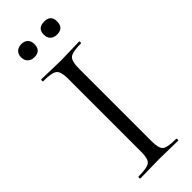

<svg xmlns="http://www.w3.org/2000/svg" viewBox="-262 -828 856 856"><g transform="rotate(-45 166.0 -399.5)"><path d="M95 -716Q75 -716 63.5 -727.5Q52 -739 52 -758Q52 -777 63.5 -788Q75 -799 95 -799Q114 -799 125 -788Q136 -777 136 -758Q136 -716 95 -716ZM238 -716Q218 -716 206.5 -727Q195 -738 195 -758Q195 -798 238 -798Q279 -798 279 -758Q279 -716 238 -716ZM199 -81Q199 -37 214 -24.5Q229 -12 284 -12Q287 -12 287 -6Q287 0 284 0Q270 0 230.5 -1Q191 -2 165 -2Q142 -2 102 -1Q62 0 47 0Q44 0 44 -6Q44 -12 47 -12Q102 -12 117.5 -24.5Q133 -37 133 -81V-544Q133 -587 117 -600Q101 -613 47 -613Q44 -613 44 -619Q44 -625 47 -625Q62 -625 102 -623.5Q142 -622 165 -622Q191 -622 231 -623.5Q271 -625 284 -625Q287 -625 287 -619Q287 -613 284 -613Q230 -613 214.5 -599.5Q199 -586 199 -542Z"/></g></svg>

Font: Cormorant Infant
Style: Regular
Weight: 400
Designer: Christian Thalmann (Catharsis Fonts)
Version: Version 1.000;PS 002.000;hotconv 1.0.88;makeotf.lib2.5.64775